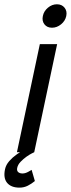

<svg xmlns="http://www.w3.org/2000/svg" viewBox="-63 -704 327 888"><path d="M15.3 0 121.3 -500H201.3L95.3 0ZM177.5 -575.8Q154.7 -575.8 142.5 -591.5Q130.3 -607.2 135.2 -630Q139.8 -652.7 158.7 -668.4Q177.5 -684.2 200.3 -684.2Q223 -684.2 235.6 -668.4Q248.2 -652.7 243.5 -630Q238.7 -607.2 219.4 -591.5Q200.2 -575.8 177.5 -575.8ZM95.3 0Q95.3 0 84.5 5.3Q73.7 10.7 59.3 20.8Q45 31 32.2 44.3Q19.3 57.7 16.3 73.7Q14.2 85.7 21.2 92Q28.3 98.3 41.3 98.3Q54.3 98.3 68.8 90Q83.3 81.7 83.3 81.7L98.3 133.3Q83.3 145.8 65.7 154.8Q48 163.8 27.2 163.8Q-11.8 163.8 -30.2 141.5Q-48.5 119.2 -39.7 78.3Q-35.3 58.2 -20.2 41Q-5 23.8 13.2 11Q31.3 -1.8 44.3 -8.9Q57.3 -16 57.3 -16Z"/></svg>

Font: Epunda Slab Light
Style: Italic
Weight: 300
Italic angle: -12°
Designer: Simon Atzbach
Foundry: typofactur
Version: Version 1.102